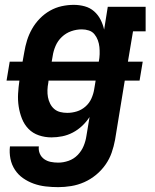

<svg xmlns="http://www.w3.org/2000/svg" viewBox="-20 -558 640 791"><path d="M220 213Q194 213 168 210Q142 207 118.5 198.5Q95 190 75 176Q55 162 41.5 141.5Q28 121 23 96Q18 71 21 45H140Q138 61 144 75Q150 89 162 97.5Q174 106 189 109Q204 112 220 112Q241 112 262.5 104.5Q284 97 300 80.5Q316 64 324.5 43.5Q333 23 336 2L349 -76Q336 -56 318.5 -39.5Q301 -23 280 -12Q259 -1 236.5 3.5Q214 8 192 8Q165 8 140 -0.5Q115 -9 97.5 -27Q80 -45 70.5 -69Q61 -93 57 -119Q53 -145 54.5 -172Q56 -199 60 -226H7L20 -304H73L80 -343Q84 -368 91.5 -392Q99 -416 112 -439Q125 -462 144 -481.5Q163 -501 186 -514Q209 -527 234 -532.5Q259 -538 284 -538Q307 -538 329 -532Q351 -526 367.5 -511.5Q384 -497 394 -477.5Q404 -458 409 -436L424 -530H580V-429H528L507 -304H568L555 -226H494L454 18Q449 45 440 71Q431 97 414.5 120.5Q398 144 375.5 162.5Q353 181 327 192.5Q301 204 273.5 208.5Q246 213 220 213ZM387 -304Q390 -319 390.5 -334.5Q391 -350 389.5 -364.5Q388 -379 383 -392.5Q378 -406 369 -417Q360 -428 346 -432.5Q332 -437 317 -437Q295 -437 273.5 -429.5Q252 -422 235 -406Q218 -390 209 -369Q200 -348 197 -327L193 -304ZM257 -93Q277 -93 296.5 -99Q316 -105 332 -119Q348 -133 356.5 -152Q365 -171 368 -190L374 -226H180L179 -217Q176 -202 175.5 -187Q175 -172 177.5 -158Q180 -144 186.5 -131Q193 -118 203.5 -109Q214 -100 228 -96.5Q242 -93 257 -93Z"/></svg>

Font: Iosevka Slab Extended
Style: Bold Italic
Weight: 700
Width: 7
Italic angle: -9°
Monospace: yes
Designer: Belleve Invis
Foundry: Belleve Invis
Version: Version 11.1.0; ttfautohint (v1.8.3)